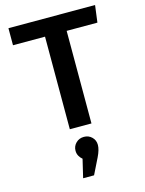

<svg xmlns="http://www.w3.org/2000/svg" viewBox="-147 -796 909 1200"><g transform="rotate(-15 307.5 -195.5)"><path d="M376.4 -599V0H236.4V-599H29.2V-709.2H589.7L575.4 -599ZM308.7 68.7Q339 68.7 359.7 89Q380.5 109.2 380.5 139.5Q380.5 170.3 359 214.4L308.2 317.4H237.4L265.6 198.5Q252.8 188.2 244.4 173.3Q235.9 158.5 235.9 139.5Q235.9 110.3 256.7 89.5Q277.4 68.7 308.7 68.7Z"/></g></svg>

Font: Fira Code SemiBold
Style: Regular
Weight: 600
Designer: Carrois Corporate, Edenspiekermann AG, Nikita Prokopov
Foundry: Carrois Corporate, Edenspiekermann AG, Nikita Prokopov
Version: Version 6.002